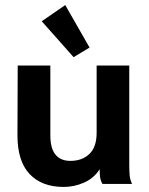

<svg xmlns="http://www.w3.org/2000/svg" viewBox="-20 -727 590 759"><path d="M232 12Q145 12 97 -39Q49 -90 49 -192L50 -468H179V-193Q179 -140 199.5 -115.5Q220 -91 258 -91Q305 -91 333.5 -118.5Q362 -146 362 -202V-468H491V-75Q491 -52 492.5 -34.5Q494 -17 502 0H385Q377 -14 375.5 -28.5Q374 -43 374 -58Q351 -22 312 -5Q273 12 232 12ZM271 -501 145 -643 238 -707 334 -539Z"/></svg>

Font: Inconsolata SemiExpanded ExtraBold
Style: Regular
Weight: 800
Width: 6
Monospace: yes
Designer: Raph Levien, Cyreal, Brenton Simpson
Foundry: Raph Levien, Cyreal, Google
Version: Version 3.001; ttfautohint (v1.8.2.53-6de2)